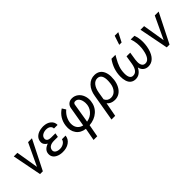

<svg xmlns="http://www.w3.org/2000/svg" viewBox="137 -1900 3267 3267"><g transform="rotate(-45 1770.0 -267.0)"><path d="M53.7 0ZM207 -123.5 397.5 -528.3H490.7L224.6 0H157.2L53.7 -528.3H140.6Z M727.1 -233.9Q666.5 -233.9 630.1 -210.9Q593.8 -188 588.9 -144.5Q584.5 -108.4 614.7 -85.9Q645 -63.5 696.8 -62Q749 -61 790 -87.2Q831.1 -113.3 839.4 -155.8L927.7 -156.2Q919.9 -79.1 854.5 -33.4Q789.1 12.2 693.4 9.8Q625.5 8.8 574.7 -17.6Q494.6 -59.6 499.5 -144Q504.4 -233.9 617.2 -273.9Q585 -290.5 566.2 -318.8Q547.4 -347.2 549.3 -379.9Q552.2 -447.8 605.5 -490Q658.7 -532.2 750.5 -537.1L772.5 -537.6Q857.4 -535.2 909.4 -492.2Q961.4 -449.2 960 -380.4L873 -380.9Q874 -417.5 845.9 -440.2Q817.9 -462.9 769.5 -464.4Q716.8 -464.4 679.7 -442.1Q642.6 -419.9 636.7 -380.4Q627.4 -309.1 729 -306.2L832.5 -305.7L819.3 -233.4Z M1253.4 7.3Q1144 -6.8 1089.1 -83.3Q1034.2 -159.7 1048.3 -272Q1058.1 -354 1098.4 -419.4Q1138.7 -484.9 1208 -528.8L1250 -462.4Q1187 -410.6 1157 -338.4Q1127 -266.1 1136.2 -201.7Q1143.1 -148.9 1175.8 -113.5Q1208.5 -78.1 1261.7 -66.4L1321.8 -417.5Q1328.1 -467.8 1363.8 -499Q1399.4 -530.3 1453.1 -529.3Q1514.6 -528.3 1562 -492.2Q1609.4 -456.1 1632.1 -395.5Q1654.8 -335 1647.9 -269Q1634.8 -149.4 1551.8 -75.7Q1468.8 -2 1341.8 8.3L1300.3 233.4H1211.9ZM1354 -64.9Q1448.2 -80.1 1506.1 -147.5Q1564 -214.8 1561 -307.6Q1557.6 -377 1528.3 -417.5Q1499 -458 1450.7 -454.1Q1421.4 -452.1 1412.6 -420.4Z M1756.3 -281.7Q1764.6 -336.4 1785.9 -385.5Q1807.1 -434.6 1841.8 -470.2Q1909.2 -540.5 2005.9 -538.1Q2062 -536.6 2102.3 -510.3Q2142.6 -483.9 2164.1 -433.8Q2185.5 -383.8 2187 -321.8Q2187.5 -292.5 2183.1 -244.6Q2173.8 -170.4 2142.3 -111.1Q2110.8 -51.8 2061.8 -20.3Q2012.7 11.2 1949.7 10.3Q1857.9 8.3 1809.6 -51.3L1762.2 203.1H1673.3ZM1821.3 -134.3Q1853 -65.4 1927.7 -63.5Q1994.6 -62 2039.3 -112.1Q2084 -162.1 2094.7 -245.1L2099.1 -297.4Q2102.5 -377 2078.1 -419.9Q2053.7 -462.9 2000.5 -464.8Q1940.9 -465.8 1899.9 -414.1Q1858.9 -362.3 1844.2 -272.9Z M2294.9 0ZM2499.5 -527.8 2464.4 -465.8Q2427.7 -401.9 2405.5 -337.9Q2383.3 -273.9 2382.3 -196.3V-191.4Q2382.3 -129.4 2401.6 -96.9Q2420.9 -64.5 2457 -63Q2560.1 -56.6 2589.4 -220.2L2614.3 -376H2703.1L2680.2 -229.5Q2677.2 -206.5 2676.8 -178.2Q2675.8 -126 2695.8 -95Q2715.8 -64 2754.9 -63Q2843.3 -59.6 2880.4 -204.1Q2905.8 -303.7 2896 -404.3Q2889.6 -468.3 2867.7 -529.3L2957 -528.3Q2980 -467.8 2984.9 -404.3Q2993.2 -297.9 2966.1 -195.8Q2939 -93.8 2884.3 -40.8Q2829.6 12.2 2753.9 10.3Q2701.2 9.3 2664.1 -22.2Q2627 -53.7 2617.2 -106.4Q2556.2 13.7 2447.3 10.3Q2397 8.8 2361.8 -18.6Q2326.7 -45.9 2310.8 -97.2Q2294.9 -148.4 2296.4 -210.9Q2298.8 -381.8 2403.8 -528.3ZM2720.2 -766.6H2806.2L2722.2 -602.1H2665.5Z M3102.5 0ZM3255.9 -123.5 3446.3 -528.3H3539.6L3273.4 0H3206.1L3102.5 -528.3H3189.5Z"/></g></svg>

Font: Roboto
Style: Italic
Weight: 400
Italic angle: -12°
Designer: Google
Version: Version 2.134; 2016; ttfautohint (v1.6)